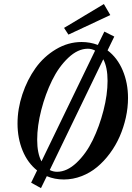

<svg xmlns="http://www.w3.org/2000/svg" viewBox="-20 -887 662 963"><path d="M323.2 -713.4 301.3 -747.1 501 -866.7 533.2 -811.5ZM185.5 56.6 136.2 29.3 166 -32.2Q118.7 -69.8 93.3 -131.8Q67.9 -193.8 67.9 -267.6Q67.9 -340.8 92.3 -414.1Q116.7 -487.3 158.2 -545.4Q199.7 -603.5 260.7 -639.9Q321.8 -676.3 389.2 -676.3Q432.1 -676.3 470.7 -661.6L503.4 -728.5L553.2 -703.6L519.5 -634.3Q568.8 -597.2 595.5 -533.9Q622.1 -470.7 622.1 -395.5Q622.1 -346.7 611.1 -297.1Q600.1 -247.6 580.3 -202.4Q560.5 -157.2 531.2 -117.7Q502 -78.1 467 -49.1Q432.1 -20 388.9 -3.4Q345.7 13.2 300.3 13.2Q253.9 13.2 214.8 -3.4ZM166.5 -186Q166.5 -118.2 188 -77.6L457 -633.3Q439.9 -642.6 420.4 -642.6Q370.6 -642.6 322.5 -597.2Q274.4 -551.8 241 -483.4Q207.5 -415 187 -335.2Q166.5 -255.4 166.5 -186ZM266.1 -25.4Q315.9 -25.4 364 -70.8Q412.1 -116.2 445.3 -184.6Q478.5 -252.9 499 -332.8Q519.5 -412.6 519.5 -481.4Q519.5 -549.3 498 -589.8L229.5 -34.2Q247.1 -25.4 266.1 -25.4Z"/></svg>

Font: Elstob SemiBold
Style: Italic
Weight: 600
Italic angle: -20°
Designer: Peter S. Baker
Version: Version 1.015